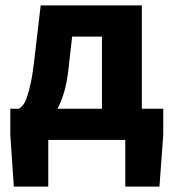

<svg xmlns="http://www.w3.org/2000/svg" viewBox="-20 -516 640 708"><path d="M233 -266Q228 -217 217.5 -180Q207 -143 192 -115H356V-381H246ZM31 172 18 -19V-115H49Q58 -120 65.5 -129.5Q73 -139 80 -159.5Q87 -180 94 -213Q101 -246 107 -299L130 -496H503V-115H582V-19L568 172H442V0H158V172Z"/></svg>

Font: Source Code Pro
Style: Bold
Weight: 700
Monospace: yes
Designer: Paul D. Hunt, Teo Tuominen
Foundry: Adobe Systems Incorporated
Version: Version 2.030;PS 1.000;hotconv 16.6.51;makeotf.lib2.5.65220